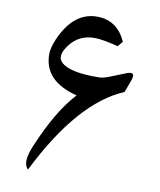

<svg xmlns="http://www.w3.org/2000/svg" viewBox="-81 -783 702 840"><g transform="rotate(10 270.0 -362.5)"><path d="M393.1 -606Q323.7 -624 288.1 -624Q221.2 -624 181.2 -573.7Q138.2 -519 169.4 -491.2Q209 -455.6 336.9 -457.5Q356.9 -458 384.8 -469.7Q429.2 -487.8 452.6 -496.6Q494.1 -512.7 478 -468.3L458 -414.1Q262.7 -332 100.6 -6.3Q71.8 -33.2 104.5 -110.8Q175.3 -279.3 253.9 -362.8Q104.5 -400.4 104.5 -520Q104.5 -547.4 121.1 -586.9Q178.2 -718.3 283.7 -717.8Q372.1 -717.8 412.6 -628.9Z"/></g></svg>

Font: Parastoo WOL
Style: WOL
Weight: 400
Foundry: Saber Rastikerdar (saber.rastikerdar@gmail.com)
Version: Version 1.0.0-alpha5